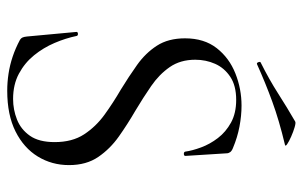

<svg xmlns="http://www.w3.org/2000/svg" viewBox="-173 -652 837 531"><g transform="rotate(90 245.5 -386.5)"><path d="M145.2 -508Q145.2 -466.8 165.5 -437.5Q185.8 -408.2 218.1 -386Q250.4 -363.8 286.2 -342.4Q323.4 -320.8 357.5 -296.7Q391.6 -272.6 414.1 -239.7Q436.6 -206.8 436.6 -158.8Q436.6 -111.4 412.9 -72.6Q389.2 -33.8 343.5 -10.9Q297.8 12 231 12Q207.4 12 183.7 8.4Q160 4.8 136.7 -3Q113.4 -10.8 90.2 -23.2Q85.4 -26.2 83.6 -30.5Q81.8 -34.8 81 -42.2L68.4 -178Q67.4 -183 72.9 -183.5Q78.4 -184 79.4 -180Q85.6 -149.8 98.8 -118.9Q112 -88 132.9 -62.2Q153.8 -36.4 183.8 -20.3Q213.8 -4.2 253.8 -4.2Q283.2 -4.2 310.6 -15Q338 -25.8 355.5 -50.8Q373 -75.8 373 -119.2Q373 -167.8 351.6 -200.5Q330.2 -233.2 297.2 -257.1Q264.2 -281 227.4 -302.4Q192.4 -323.8 159.6 -347.1Q126.8 -370.4 106.4 -401.9Q86 -433.4 86 -479.8Q86 -532.6 113.1 -567.3Q140.2 -602 183.1 -619Q226 -636 272 -636Q300 -636 330 -630.3Q360 -624.6 389 -612.4Q397.4 -609.2 400.7 -604.6Q404 -600 404 -594.8L411.2 -480.6Q411.2 -476.8 405.9 -476.5Q400.6 -476.2 399.4 -480Q396.6 -500 387.6 -524.3Q378.6 -548.6 361.8 -570.6Q345 -592.6 319 -606.9Q293 -621.2 256.2 -621.2Q216.8 -621.2 192.3 -604.8Q167.8 -588.4 156.5 -562.9Q145.2 -537.4 145.2 -508ZM158 -679Q154 -677 152 -682.5Q150 -688 153 -689Q200.2 -712.6 238.6 -737.2Q277 -761.8 315.8 -784.2Q319 -786.6 331.7 -782.9Q344.4 -779.2 357.9 -773.2Q371.4 -767.2 378.7 -762.2Q386 -757.2 380 -756Q313 -740 261 -721Q209 -702 158 -679Z"/></g></svg>

Font: Cormorant Light
Style: Regular
Weight: 300
Designer: Christian Thalmann (Catharsis Fonts)
Foundry: Catharsis Fonts
Version: Version 4.000